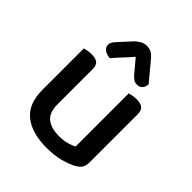

<svg xmlns="http://www.w3.org/2000/svg" viewBox="-198 -820 955 955"><g transform="rotate(45 279.5 -342.0)"><path d="M69 -467Q76 -469 89 -471.5Q102 -474 117 -474Q146 -474 159.5 -463Q173 -452 173 -425V-178Q173 -120 203.5 -95.5Q234 -71 288 -71Q323 -71 347 -78Q371 -85 385 -93V-467Q393 -469 405.5 -471.5Q418 -474 433 -474Q462 -474 476 -463Q490 -452 490 -425V-88Q490 -66 483 -52Q476 -38 455 -25Q429 -10 386.5 2Q344 14 287 14Q184 14 126.5 -31.5Q69 -77 69 -176ZM281 -620Q257 -592 236 -570Q215 -548 195 -524Q171 -525 156 -536.5Q141 -548 141 -565Q141 -578 148.5 -588Q156 -598 169 -612L222 -670Q237 -683 250.5 -690.5Q264 -698 281 -698Q300 -698 313.5 -691Q327 -684 343 -665L423 -569Q423 -552 413 -539Q403 -526 382 -526Q368 -526 358.5 -533Q349 -540 339 -551Z"/></g></svg>

Font: Baloo Da 2 Medium
Style: Regular
Weight: 500
Designer: Noopur Datye, Sulekha Rajkumar and Ek Type
Foundry: Ek Type
Version: Version 1.640;hotconv 1.0.111;makeotfexe 2.5.65597; ttfautoh